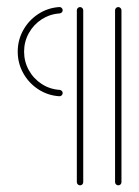

<svg xmlns="http://www.w3.org/2000/svg" viewBox="-20 -539 403 558"><path d="M31.5 -388.9Q31.5 -422.6 47.6 -451.5Q63.7 -480.4 91.3 -498.3Q118.9 -516.3 152.2 -518.5Q155.9 -518.9 159.1 -516.1Q162.2 -513.3 162.2 -509.3Q162.2 -505.6 159.6 -503Q157 -500.4 153.3 -500Q124.8 -498.1 101.1 -482.8Q77.4 -467.4 63.7 -442.6Q50 -417.8 50 -388.9Q50 -360 63.7 -335.2Q77.4 -310.4 101.1 -295Q124.8 -279.6 153.3 -277.8Q157 -277.4 159.6 -274.8Q162.2 -272.2 162.2 -268.5Q162.2 -264.4 159.1 -261.7Q155.9 -258.9 152.2 -259.3Q118.9 -261.5 91.3 -279.4Q63.7 -297.4 47.6 -326.3Q31.5 -355.2 31.5 -388.9ZM212.6 -0.4Q208.9 -0.4 206.1 -3.1Q203.3 -5.9 203.3 -9.6V-509.3Q203.3 -513 206.1 -515.7Q208.9 -518.5 212.6 -518.5Q216.3 -518.5 219.1 -515.7Q221.9 -513 221.9 -509.3V-9.6Q221.9 -5.9 219.3 -3.1Q216.7 -0.4 212.6 -0.4ZM323.7 -0.4Q320 -0.4 317.2 -3.1Q314.4 -5.9 314.4 -9.6V-509.3Q314.4 -513 317.2 -515.7Q320 -518.5 323.7 -518.5Q327.4 -518.5 330.2 -515.7Q333 -513 333 -509.3V-9.6Q333 -5.9 330.4 -3.1Q327.8 -0.4 323.7 -0.4Z"/></svg>

Font: 26F Galaxy Hebrew Hairline
Style: Regular
Weight: 50
Designer: C₂₉H₂₅N₃O₅
Version: Version 1.000